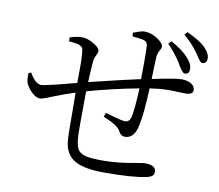

<svg xmlns="http://www.w3.org/2000/svg" viewBox="-84 -873 1119 979"><g transform="rotate(10 476.0 -383.5)"><path d="M515 6Q409 6 361 -23Q308 -54 304 -132Q302 -168 302 -282Q301 -340 301 -370Q246 -353 182 -327Q139 -309 126 -309Q107 -309 84.5 -330Q62 -351 51 -378Q47 -387 47 -418Q47 -423 47 -426L60 -432Q91 -378 121 -378Q141 -378 292 -418Q298 -419 301 -420Q303 -539 299 -574Q298 -594 293 -602Q289 -608 277.5 -613Q266 -618 234 -621Q226 -622 223 -622L222 -642Q258 -654 285 -654Q312 -654 345 -635Q379 -616 379 -598Q379 -590 373 -579Q363 -561 361 -539Q359 -521 356 -462Q355 -444 355 -434Q365 -437 391 -443Q548 -481 618 -496Q620 -611 617 -669Q616 -690 592 -696Q576 -699 537 -703L536 -722Q538 -723 542 -724Q578 -738 594 -738Q627 -738 660.5 -716.5Q694 -695 694 -675Q694 -668 687 -658Q676 -639 675 -620Q673 -586 671 -506Q789 -531 820 -531Q851 -531 870 -520Q892 -508 892 -487Q892 -463 852 -463Q841 -463 818 -464Q762 -467 717 -463Q695 -460 669 -457Q663 -319 650 -263Q636 -192 587 -192Q567 -192 556 -213Q547 -231 522 -246Q507 -256 471 -271Q466 -273 464 -274L471 -295Q556 -270 573 -270Q595 -270 603 -293Q614 -342 618 -448Q479 -422 353 -386Q351 -215 352 -169Q354 -115 364 -93Q375 -69 407 -60Q434 -53 500 -53Q576 -53 670 -71Q704 -77 714 -77Q739 -77 754 -69Q770 -60 770 -43Q770 -29 761.5 -21.5Q753 -14 731 -9Q662 6 515 6ZM830 -563Q820 -564 800 -597Q794 -607 791 -613Q759 -662 723 -698L737 -713Q798 -679 827.5 -646.5Q857 -614 855 -586Q854 -561 830 -563ZM910 -631Q900 -632 884 -658Q875 -672 869 -680Q839 -721 796 -758L809 -773Q875 -743 903 -716Q937 -682 934 -656Q933 -631 910 -631Z"/></g></svg>

Font: GenRyuMin TW R
Style: Regular
Weight: 400
Version: Version 1.501;PS 1;hotconv 16.6.51;makeotf.lib2.5.65220